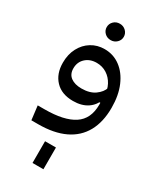

<svg xmlns="http://www.w3.org/2000/svg" viewBox="-240 -847 966 1147"><g transform="rotate(30 243.0 -273.5)"><path d="M59.6 0 47.9 -96.2H94.7Q229 -96.2 296.6 -140.6Q364.3 -185.1 364.3 -283.2V-340.8Q364.3 -384.8 346.2 -418.9Q328.1 -453.1 297.1 -472.9Q266.1 -492.7 227.1 -492.7Q180.7 -492.7 151.1 -465.3Q121.6 -438 121.6 -394.5Q121.6 -354.5 149.2 -334.2Q176.8 -314 223.1 -314Q279.8 -314 314.9 -339.1Q350.1 -364.3 360.8 -397.9L367.2 -319.8Q353.5 -275.9 314.5 -250Q275.4 -224.1 216.3 -224.1Q137.7 -224.1 94 -270.3Q50.3 -316.4 50.3 -392.6Q50.3 -450.2 73.5 -494.1Q96.7 -538.1 136.7 -562.7Q176.8 -587.4 227.1 -587.4Q288.1 -587.4 335.4 -552.2Q382.8 -517.1 410.2 -453.4Q437.5 -389.6 437.5 -303.7Q437.5 -206.1 399.9 -138.2Q362.3 -70.3 288.6 -35.2Q214.8 0 106 0ZM346.7 -296.4V-332H374V-296.4ZM230 -651.4Q204.6 -651.4 187.7 -668Q170.9 -684.6 170.9 -707.5Q170.9 -731 187.7 -747.6Q204.6 -764.2 230 -764.2Q254.4 -764.2 271.5 -747.6Q288.6 -731 288.6 -707.5Q288.6 -684.6 271.5 -668Q254.4 -651.4 230 -651.4ZM192.9 217.3V67.4H268.1V217.3Z"/></g></svg>

Font: Inter Cardless Tabular
Style: Regular
Weight: 400
Designer: Rasmus Andersson
Foundry: rsms
Version: Version 4.000;git-4fc901f